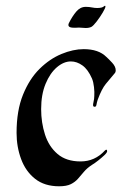

<svg xmlns="http://www.w3.org/2000/svg" viewBox="-20 -641 425 672"><path d="M187 11Q136 11 103 -15Q70 -41 54 -84Q38 -127 38 -176Q38 -254 60.5 -309.5Q83 -365 118.5 -400Q154 -435 195 -452Q236 -469 273 -469Q325 -469 352 -442Q360 -435 372.5 -421.5Q385 -408 385 -395Q385 -388 381 -384Q365 -365 350.5 -347.5Q336 -330 322 -292Q319 -283 317.5 -274Q316 -265 308 -268Q304 -270 307 -282.5Q310 -295 310 -305Q311 -318 309 -336Q307 -354 302 -366Q288 -398 268.5 -412Q249 -426 228 -426Q203 -426 179 -405.5Q155 -385 139.5 -347.5Q124 -310 124 -259Q124 -212 137.5 -170Q151 -128 181.5 -102Q212 -76 262 -76Q312 -76 347 -114Q350 -117 352 -117Q355 -117 355 -112Q355 -107 345.5 -98Q336 -89 324 -79.5Q312 -70 302 -64Q285 -53 274 -40Q263 -27 253 -15.5Q243 -4 228 3.5Q213 11 187 11ZM280 -543Q272 -543 264 -544Q256 -545 247 -544H238Q214 -544 221 -560Q233 -584 247 -600.5Q261 -617 280 -617Q292 -617 301.5 -615Q311 -613 320 -613Q338 -613 344 -619Q349 -623 349 -618Q349 -613 339.5 -597Q330 -581 318.5 -566Q307 -551 300 -547Q292 -543 280 -543Z"/></svg>

Font: Tapestry
Style: Regular
Weight: 400
Designer: Robert E. Leuschke
Foundry: Robert E. Leuschke
Version: Version 1.010; ttfautohint (v1.8.4.7-5d5b)